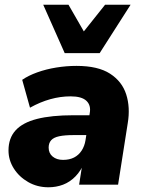

<svg xmlns="http://www.w3.org/2000/svg" viewBox="-20 -782 608 813"><path d="M185 11Q138 11 99.5 -11Q61 -33 38.5 -68.5Q16 -104 16 -145Q16 -197 46 -230Q76 -263 137 -278.5Q198 -294 291 -294H370L356 -210H291Q254 -210 230.5 -205Q207 -200 196.5 -188Q186 -176 186 -157Q186 -133 203 -119Q220 -105 247 -105Q274 -105 293.5 -115Q313 -125 325.5 -144Q338 -163 342 -188L360 -303Q366 -336 346 -355Q326 -374 279 -374Q236 -374 193 -362Q150 -350 107 -326L74 -444Q100 -462 137.5 -475.5Q175 -489 218 -496Q261 -503 304 -503Q395 -503 446 -470Q497 -437 514.5 -382Q532 -327 521 -261L480 0H315L330 -96H338Q323 -59 299.5 -35Q276 -11 247 0Q218 11 185 11ZM254 -557 163 -762H270L335 -649L425 -762H533L402 -557Z"/></svg>

Font: Nunito Sans 12pt ExtraLight 12pt Black
Style: Italic
Weight: 900
Italic angle: -9°
Version: Version 3.101;gftools[0.9.27]